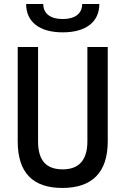

<svg xmlns="http://www.w3.org/2000/svg" viewBox="-20 -928 626 958"><path d="M291 9.8C439.5 9.8 517.6 -67.4 517.6 -222.7V-693.4H416V-222.7C416 -129.9 374.5 -83 293 -83C208 -83 169.9 -129.9 169.9 -222.7V-693.4H68.4V-222.7C68.4 -67.4 142.6 9.8 291 9.8ZM293 -766.6C408.7 -766.6 475.6 -818.4 475.6 -908.2H390.1C390.1 -860.4 354.5 -833 293 -833C231.4 -833 195.8 -860.4 195.8 -908.2H110.4C110.4 -818.4 177.2 -766.6 293 -766.6Z"/></svg>

Font: Cascadia Mono NF
Style: Regular
Weight: 400
Monospace: yes
Designer: Aaron Bell
Foundry: Saja Typeworks
Version: Version 2404.023